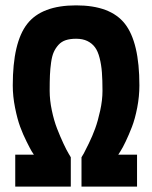

<svg xmlns="http://www.w3.org/2000/svg" viewBox="-20 -690 570 719"><path d="M37.1 -110.8H106.9Q103.5 -115.2 98.4 -123.8Q93.3 -132.3 79.6 -159.7Q65.9 -187 55.4 -215.6Q44.9 -244.1 36.4 -286.6Q27.8 -329.1 27.8 -370.1Q27.8 -531.2 82 -600.6Q136.2 -669.9 265.1 -669.9Q394 -669.9 448 -600.6Q502 -531.2 502 -370.1Q502 -329.1 493.9 -287.1Q485.8 -245.1 474.1 -214.8Q462.4 -184.6 450.7 -160.2Q439 -135.7 430.7 -123L422.9 -110.8H493.2V8.8H285.2V-101.1Q288.6 -106 293.7 -115.2Q298.8 -124.5 312.5 -152.6Q326.2 -180.7 336.4 -208.7Q346.7 -236.8 355.2 -275.9Q363.8 -314.9 363.8 -350.1Q363.8 -390.6 361.6 -419.2Q359.4 -447.8 353 -472.9Q346.7 -498 335.7 -512.9Q324.7 -527.8 307.1 -536.4Q289.6 -544.9 265.1 -544.9Q242.7 -544.9 226.3 -539.6Q210 -534.2 199 -522Q188 -509.8 181.4 -495.1Q174.8 -480.5 171.4 -456.3Q168 -432.1 167 -408.7Q166 -385.3 166 -350.1Q166 -314.9 174.1 -276.6Q182.1 -238.3 193.8 -208.3Q205.6 -178.2 217.3 -153.1Q229 -127.9 237.3 -114.3L245.1 -101.1V8.8H37.1Z"/></svg>

Font: TitilliumText25L
Style: 999 wt
Weight: 900
Designer: Accademia di Belle Arti di Urbino and others
Foundry: Accademia di Belle Arti di Urbino and others.
Version: Version 25.000